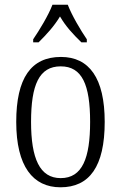

<svg xmlns="http://www.w3.org/2000/svg" viewBox="-20 -786 514 816"><path d="M121 -619V-606H144C179 -641 209 -673 235 -716C260 -673 290 -641 326 -606H349V-619C323 -657 285 -721 268 -766H203C186 -721 147 -657 121 -619ZM237 10C360 10 425 -78 425 -268C425 -454 359 -544 239 -544C112 -544 49 -454 49 -268C49 -79 120 10 237 10ZM238 -29C149 -29 112 -112 112 -268C112 -425 146 -504 238 -504C329 -504 363 -426 363 -268C363 -114 330 -29 238 -29Z"/></svg>

Font: Noto Serif Devanagari Condensed Light
Style: Regular
Weight: 300
Width: 3
Designer: Universal Thirst, Indian Type Foundry and the Monotype Design Team
Foundry: Monotype Imaging Inc.
Version: Version 2.004